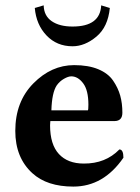

<svg xmlns="http://www.w3.org/2000/svg" viewBox="-20 -687 524 717"><path d="M143.1 -667Q144 -627.9 173.1 -607.9Q202.1 -587.9 251 -587.9Q354 -587.9 357.9 -667L390.1 -657.2Q383.3 -586.4 340.1 -550.3Q296.9 -514.2 251 -514.2Q191.9 -514.2 153.6 -554.7Q115.2 -595.2 109.9 -657.2ZM171.9 -274.9H308.1Q310.1 -276.9 310.1 -295.9Q310.1 -350.1 290.5 -376Q271 -401.9 246.1 -401.9Q234.9 -401.9 219 -392.8Q203.1 -383.8 191.9 -368.2Q173.8 -340.8 171.9 -274.9ZM425.8 -128.9Q440.9 -128.9 440.9 -98.1Q366.7 9.8 253.9 9.8Q155.8 9.8 101.1 -40Q37.1 -98.1 37.1 -198.2Q37.1 -307.1 104.5 -375.5Q171.9 -443.8 256.8 -443.8Q310.1 -443.8 346.9 -428.5Q383.8 -413.1 402.3 -386Q420.9 -358.9 429 -329.8Q437 -300.8 437 -266.1Q437 -235.4 408.2 -234.9H168Q168 -232.9 167.5 -228Q167 -223.1 167 -219.2Q167 -147.5 200 -111.8Q232.9 -76.2 293 -76.2Q374 -75.7 425.8 -128.9Z"/></svg>

Font: Linux Libertine
Style: Bold
Weight: 700
Designer: Philipp H. Poll
Foundry: Philipp H. Poll
Version: Version 5.0.3